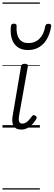

<svg xmlns="http://www.w3.org/2000/svg" viewBox="-20 -1030 434 1550"><path d="M152 16Q128 16 112.5 8Q97 0 88.5 -15.5Q80 -31 79 -54Q78 -77 84 -106L150 -495Q153 -506 159 -510.5Q165 -515 180 -515Q194 -515 200.5 -510Q207 -505 205 -495L135 -102Q131 -79 131.5 -63.5Q132 -48 139.5 -40Q147 -32 160 -32Q175 -32 188.5 -40Q202 -48 214.5 -62Q227 -76 238 -92Q243 -99 250 -100.5Q257 -102 265 -96Q274 -90 276 -83.5Q278 -77 273 -70Q262 -49 243.5 -29Q225 -9 202 3.5Q179 16 152 16ZM206 -626Q133 -626 96 -676Q59 -726 68 -818Q69 -828 74.5 -833.5Q80 -839 92 -839Q105 -839 110 -833.5Q115 -828 114 -818Q110 -753 134.5 -717.5Q159 -682 209 -682Q263 -682 299 -718Q335 -754 345 -818Q348 -828 353.5 -833Q359 -838 371 -838Q384 -838 389.5 -832.5Q395 -827 393 -817Q383 -755 357.5 -712.5Q332 -670 293.5 -648Q255 -626 206 -626ZM0 490H302V500H0ZM0 -20H302V0H0ZM0 -505H302V-500H0ZM0 -1010H302V-1000H0Z"/></svg>

Font: Playwrite ZA Guides
Style: Regular
Weight: 400
Designer: Veronika Burian, José Scaglione
Foundry: TypeTogether
Version: Version 1.003